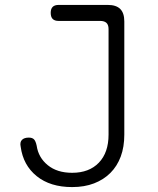

<svg xmlns="http://www.w3.org/2000/svg" viewBox="-20 -750 640 780"><path d="M64 -154Q60 -172 69 -181.5Q78 -191 97 -191Q111 -191 118 -184Q125 -177 129 -158Q136 -110 174 -79Q212 -48 273 -48Q342 -48 381.5 -89Q421 -130 421 -203V-632Q421 -649 412.5 -657Q404 -665 387 -665H218Q202 -665 194 -673Q186 -681 186 -698Q186 -714 194 -722Q202 -730 218 -730H418Q452 -730 468.5 -713.5Q485 -697 485 -663V-203Q485 -153 470.5 -114Q456 -75 428.5 -47.5Q401 -20 362 -5Q323 10 273 10Q184 10 129 -34.5Q74 -79 64 -154Z"/></svg>

Font: Maple Mono ExtraLight
Style: Regular
Weight: 275
Monospace: yes
Designer: subframe7536
Version: Version 7.000